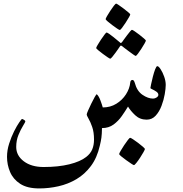

<svg xmlns="http://www.w3.org/2000/svg" viewBox="-20 -725 1028 1081"><path d="M913.1 -247.1Q913.1 -227.1 907.5 -194.6Q901.9 -162.1 889.4 -129.2Q877 -96.2 856.4 -73.7Q835.9 -51.3 805.7 -51.3Q767.6 -51.3 741.2 -76.2Q714.8 -101.1 700.7 -125Q686 -100.6 666.3 -72.3Q646.5 -43.9 619.4 -23.9Q592.3 -3.9 554.2 -3.9Q553.7 29.3 551 49.6Q548.3 69.8 542 95.2Q526.4 163.6 491.9 209.7Q457.5 255.9 410.4 283.7Q363.3 311.5 309.3 323.7Q255.4 335.9 201.2 335.9Q133.3 335.9 93.5 309.8Q53.7 283.7 36.6 242.9Q19.5 202.1 19.5 158.2Q19.5 121.1 31.5 83.5Q43.5 45.9 59.3 14.4Q75.2 -17.1 88.4 -36.1Q101.6 -55.2 103.5 -55.2Q107.4 -55.2 115 -50.3Q122.6 -45.4 122.6 -42.5Q122.6 -37.1 109.6 -16.6Q96.7 3.9 84 34.7Q71.3 65.4 71.3 102.1Q71.3 150.9 114 183.1Q156.7 215.3 225.6 215.3Q308.6 215.3 370.6 200Q432.6 184.6 465.3 158.7Q489.3 140.1 499.3 116Q509.3 91.8 509.3 61Q509.3 18.6 499 -10.5Q488.8 -39.6 478.5 -56.9Q468.3 -74.2 468.3 -81.1Q468.3 -85 475.8 -102.5Q483.4 -120.1 493.9 -141.6Q504.4 -163.1 513.2 -178.7Q522 -194.3 524.9 -194.3Q536.1 -184.6 545.4 -159.7Q554.7 -134.8 558.6 -120.1Q601.6 -120.1 635 -140.9Q668.5 -161.6 689.2 -193.8Q710 -226.1 713.4 -260.7Q714.8 -274.9 726.1 -274.9Q733.9 -274.9 738.8 -258.8Q751 -212.4 782.2 -191.2Q813.5 -169.9 841.8 -169.9Q852.5 -169.9 862.1 -176.5Q871.6 -183.1 871.6 -190.9Q871.6 -201.2 860.4 -209Q849.1 -216.8 837.9 -221.9Q826.7 -227.1 826.7 -229Q826.7 -231 830.6 -250Q834.5 -269 840.6 -293Q846.7 -316.9 853.5 -334.7Q860.4 -352.5 865.7 -352.5Q873 -352.5 884.3 -335.4Q895.5 -318.4 904.3 -293.7Q913.1 -269 913.1 -247.1ZM713.4 -644Q713.4 -640.6 705.6 -627Q697.8 -613.3 687 -596.7Q676.3 -580.1 667 -568.1Q657.7 -556.2 654.3 -556.2Q651.4 -556.2 638.9 -564.5Q626.5 -572.8 611.6 -584Q596.7 -595.2 585.7 -604.7Q574.7 -614.3 574.7 -617.2Q574.7 -620.6 582.5 -634.3Q590.3 -647.9 601.1 -664.3Q611.8 -680.7 621.1 -692.6Q630.4 -704.6 634.3 -704.6Q636.7 -704.6 648.9 -696.3Q661.1 -688 676 -676.8Q690.9 -665.5 702.1 -656Q713.4 -646.5 713.4 -644ZM801.3 -496.6Q801.3 -493.2 793.7 -479.7Q786.1 -466.3 775.6 -450Q765.1 -433.6 756.1 -421.9Q747.1 -410.2 743.7 -410.2Q741.7 -410.2 730.2 -418.2Q718.8 -426.3 704.6 -436.8Q690.4 -447.3 679.4 -455.8Q668.5 -464.4 668 -464.8Q663.6 -468.3 660.6 -468.3Q658.7 -468.3 655.3 -463.9Q654.8 -462.9 647.5 -452.4Q640.1 -441.9 630.4 -428.2Q620.6 -414.6 612.1 -404.5Q603.5 -394.5 600.6 -394.5Q598.1 -394.5 585.9 -402.6Q573.7 -410.6 558.8 -421.9Q543.9 -433.1 532.7 -442.4Q521.5 -451.7 521.5 -454.6Q521.5 -458 529.5 -471.7Q537.6 -485.4 548.3 -501.7Q559.1 -518.1 568.4 -530Q577.6 -542 579.6 -542Q583.5 -542 595 -534.2Q606.4 -526.4 619.6 -515.6Q632.8 -504.9 642.6 -496.6Q652.3 -488.3 653.3 -487.8Q658.2 -482.9 660.2 -482.9Q663.6 -482.9 668.5 -489.7Q668.9 -490.7 676.5 -501Q684.1 -511.2 693.8 -524.4Q703.6 -537.6 711.9 -547.4Q720.2 -557.1 722.7 -557.1Q726.1 -557.1 738.3 -548.8Q750.5 -540.5 765.1 -529.3Q779.8 -518.1 790.5 -508.5Q801.3 -499 801.3 -496.6ZM795.9 113.8Q795.9 117.2 787.8 131.6Q779.8 146 768.8 162.8Q757.8 179.7 747.8 192.1Q737.8 204.6 733.9 204.6Q731.4 204.6 718.8 196.3Q706.1 188 690.2 176.5Q674.3 165 662.6 155.3Q650.9 145.5 650.9 142.6Q650.9 138.7 659.2 124.3Q667.5 109.9 678.7 93Q689.9 76.2 699.7 63.5Q709.5 50.8 712.4 50.8Q716.3 50.8 729.2 59.3Q742.2 67.9 757.8 79.6Q773.4 91.3 784.7 101.3Q795.9 111.3 795.9 113.8Z"/></svg>

Font: Scheherazade New SemiBold
Style: Regular
Weight: 600
Designer: SIL International
Foundry: SIL International
Version: Version 4.000